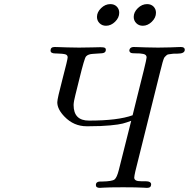

<svg xmlns="http://www.w3.org/2000/svg" viewBox="-20 -911 916 931"><path d="M225.1 -666Q225.1 -683.1 245.1 -683.1Q248 -683.1 263.4 -682.6Q278.8 -682.1 305.4 -681.2Q332 -680.2 363 -680.2Q394 -680.2 428 -681.2Q461.9 -682.1 466.8 -682.1Q482.9 -682.1 488 -679.4Q493.2 -676.8 493.2 -668.9Q493.2 -654.8 475.1 -652.8Q457 -650.9 432.1 -649.9Q407.2 -648.9 397 -637.2Q389.2 -628.4 365.2 -529.8Q353 -481.9 345.2 -449.2Q337.4 -419.4 336.9 -401.9Q336.9 -325.7 412.1 -326.2Q551.3 -326.2 623 -352.1Q628.9 -377.9 646.5 -447Q664.1 -516.1 677.5 -571Q690.9 -626 690.9 -632.8Q690.9 -646 675 -649.4Q659.2 -652.8 638.7 -652.3Q618.2 -651.9 612.8 -655.8Q603 -663.6 609.9 -674.8Q614.7 -682.6 627.9 -683.1Q630.9 -683.1 646.5 -682.6Q662.1 -682.1 688.5 -681.2Q714.8 -680.2 746.1 -680.2Q780.3 -680.2 804.7 -681.2Q829.1 -682.1 841.6 -682.6Q854 -683.1 856.9 -683.1Q876 -683.1 876 -669.9Q876 -650.9 840.8 -650.9H830.1Q818.8 -650.9 811 -649.4Q803.2 -647.9 797.1 -647.5Q791 -647 785.9 -641.6Q780.8 -636.2 778.3 -634Q775.9 -631.8 772.5 -621.8Q769 -611.8 768.1 -607.9Q767.1 -604 762.9 -587.4Q758.8 -570.8 756.8 -564L636.2 -80.1Q631.3 -58.1 630.9 -49.8Q630.9 -31.7 664.1 -32.2H684.1Q712.9 -32.2 712.9 -17.1Q712.9 0 692.9 0Q689.9 0 675 -1Q660.2 -2 634 -2.4Q607.9 -2.9 577.1 -2.9Q542 -2.9 517.1 -2.4Q492.2 -2 479.5 -1Q466.8 0 463.9 0Q444.8 0 444.8 -14.2Q444.8 -17.1 445.8 -20Q446.8 -22.9 448 -24.4Q449.2 -25.9 451.7 -27.3Q454.1 -28.8 455.6 -29.3Q457 -29.8 460.9 -30.3Q464.8 -30.8 465.3 -30.8Q465.8 -30.8 470.2 -30.8H475.1Q523.9 -31.7 535.4 -40.8Q546.9 -49.8 556.2 -86.9L616.2 -325.2Q592.3 -316.4 574.7 -311.8Q557.1 -307.1 514.6 -303Q472.2 -298.8 409.2 -298.8H399.9Q337.9 -298.8 293 -345.2Q257.8 -381.3 257.8 -415Q257.8 -432.1 283 -527.6Q308.1 -623 308.1 -632.8Q308.1 -644 297.1 -647.5Q286.1 -650.9 252 -651.9H248Q225.1 -651.9 225.1 -666ZM450.2 -829.1Q450.2 -852.1 470.2 -871.6Q490.2 -891.1 515.1 -891.1Q534.2 -891.1 546.1 -879.2Q558.1 -867.2 558.1 -849.1Q558.1 -825.2 538.1 -805.7Q518.1 -786.1 494.1 -786.1Q475.1 -786.1 462.6 -798.6Q450.2 -811 450.2 -829.1ZM628.4 -829.1Q628.4 -852.1 648.4 -871.6Q668.5 -891.1 693.4 -891.1Q712.4 -891.1 724.4 -879.2Q736.3 -867.2 736.3 -849.1Q736.3 -825.2 716.3 -805.7Q696.3 -786.1 672.4 -786.1Q653.3 -786.1 640.9 -798.6Q628.4 -811 628.4 -829.1Z"/></svg>

Font: CMU Classical Serif
Style: Italic
Weight: 500
Italic angle: -14.04°
Version: Version 0.7.0